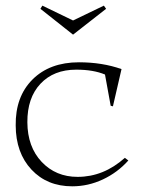

<svg xmlns="http://www.w3.org/2000/svg" viewBox="-20 -635 504 675"><path d="M431.2 -70.8Q393.1 -28.3 341.6 -4.2Q290 20 233.9 20Q145.5 20 90.6 -38.8Q35.6 -97.7 35.2 -193.8Q33.7 -294.9 94.2 -355.5Q154.8 -416 257.8 -416Q339.4 -416 407.2 -392.1L377 -261.2L369.1 -263.2L349.1 -373Q308.1 -390.1 248 -390.1Q168.9 -390.1 122.3 -340.6Q75.7 -291 76.2 -205.1Q76.7 -118.7 126.5 -65.9Q176.3 -13.2 252.9 -13.2Q344.2 -13.2 418.9 -80.1ZM122.1 -604 128.9 -615.2 236.8 -563 345.2 -615.2 353 -604 236.8 -513.2Z"/></svg>

Font: Halibut Thin
Style: Regular
Weight: 250
Designer: Matteo Maggi
Foundry: Collletttivo
Version: Version 3.080 | FøM Fix